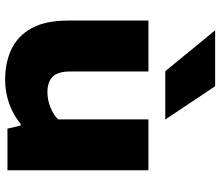

<svg xmlns="http://www.w3.org/2000/svg" viewBox="-75 -773 857 747"><g transform="rotate(90 353.5 -399.5)"><path d="M290.5 9Q222.5 9 170.5 -16Q118.5 -41 89.2 -95Q60 -149 60 -235.5V-548.5H258V-246.5Q258 -195 279.2 -175.2Q300.5 -155.5 338 -155.5Q367.5 -155.5 396 -166.5Q424.5 -177.5 444.5 -197V-548.5H642.5V0H480.5L468.5 -51H461.5Q426.5 -22 382.5 -6.5Q338.5 9 290.5 9ZM257 -614 98 -808H315.5L445 -614Z"/></g></svg>

Font: Encode Sans Expanded ExtraBold
Style: Regular
Weight: 800
Width: 7
Designer: Multiple Designers
Foundry: Impallari Type
Version: Version 3.000; ttfautohint (v1.8.3) -l 8 -r 50 -G 200 -x 14 